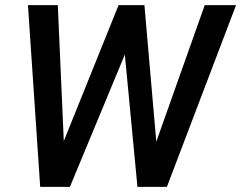

<svg xmlns="http://www.w3.org/2000/svg" viewBox="-20 -731 943 751"><path d="M591.3 -176.8 780.8 -710.9H903.3L632.8 0H517.6L468.3 -517.6L253.4 0H137.2L89.4 -710.9H206.1L229.5 -179.2L443.8 -710.9H544.9Z"/></svg>

Font: TypoPRO Roboto
Style: Italic
Weight: 500
Italic angle: -12°
Designer: Google
Version: Version 2.136; 2016